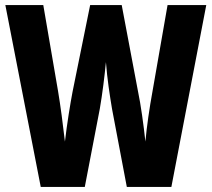

<svg xmlns="http://www.w3.org/2000/svg" viewBox="-20 -734 831 754"><path d="M790 -714H638L579 -376C567 -311 556 -235 551 -178C544 -243 533 -323 522 -375L458 -714H334L265 -374C256 -327 243 -247 235 -178C228 -240 217 -323 208 -376L150 -714H1L140 0H313L372 -307C382 -364 391 -438 396 -490C401 -424 411 -360 420 -306L478 0H653Z"/></svg>

Font: Noto Sans Devanagari ExtraCondensed ExtraBold
Style: Regular
Weight: 800
Width: 2
Designer: Jelle Bosma - Monotype Design Team
Foundry: Monotype Imaging Inc.
Version: Version 2.004